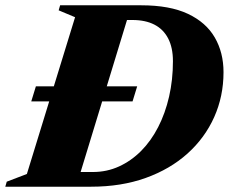

<svg xmlns="http://www.w3.org/2000/svg" viewBox="-59 -705 864 725"><path d="M59 -322 76.5 -379H459L441.5 -322ZM292 -55.5Q344.5 -55.5 390.5 -76.5Q436.5 -97.5 474 -135.2Q511.5 -173 538.2 -225Q565 -277 579.5 -340.2Q594 -403.5 594 -474Q594 -525 576 -559.8Q558 -594.5 524 -612Q490 -629.5 440.5 -629.5H340.5L331 -685H474.5Q582 -685 650.5 -652.8Q719 -620.5 752 -563.5Q785 -506.5 785 -432.5Q785 -341.5 749.8 -262.8Q714.5 -184 648.8 -125Q583 -66 491 -33Q399 0 285 0H121.5L152 -55.5ZM224.5 -640 162.5 -666 168 -685H437.5L228.5 0H-39L-33.5 -19L42.5 -48Z"/></svg>

Font: Newsreader 36pt ExtraBold
Style: Italic
Weight: 800
Italic angle: -17°
Designer: Hugues Gentile
Foundry: Production Type
Version: Version 1.003